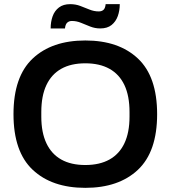

<svg xmlns="http://www.w3.org/2000/svg" viewBox="-20 -893 822 925"><path d="M391 12Q230 12 137.5 -75Q45 -162 45 -343Q45 -524 137.5 -611Q230 -698 391 -698Q552 -698 644.5 -611Q737 -524 737 -343Q737 -162 644.5 -75Q552 12 391 12ZM391 -98Q460 -98 507.5 -124.5Q555 -151 579.5 -203Q604 -255 604 -331V-353Q604 -431 579.5 -483Q555 -535 507.5 -561.5Q460 -588 391 -588Q322 -588 275 -561.5Q228 -535 203.5 -483Q179 -431 179 -353V-331Q179 -255 203.5 -203Q228 -151 275 -124.5Q322 -98 391 -98ZM224 -756Q224 -788 233.5 -814.5Q243 -841 264 -857Q285 -873 318 -873Q344 -873 366.5 -864.5Q389 -856 411 -847Q433 -838 456 -838Q470 -838 478.5 -845.5Q487 -853 489 -873H557Q557 -842 547.5 -815.5Q538 -789 517.5 -772.5Q497 -756 463 -756Q438 -756 415 -765Q392 -774 370.5 -783Q349 -792 326 -792Q313 -792 304 -784Q295 -776 293 -756Z"/></svg>

Font: Archivo Variable SemiBold
Style: Regular
Weight: 600
Designer: Hector Gatti
Foundry: Omnibus-Type
Version: Version 2.001